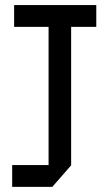

<svg xmlns="http://www.w3.org/2000/svg" viewBox="-20 -728 417 749"><path d="M169.5 -84.1V-623.1L242.3 -708.3H257.5V-84.1ZM27.5 1.1V-84.1H257.5V-83.1L184 1.1ZM35.1 -623.1V-708.3H242.3L169.5 -623.1ZM257.5 -623.1V-708.3H355.6V-623.1Z"/></svg>

Font: Foldit Thin
Style: Regular
Weight: 100
Designer: Sophia Tai
Foundry: Sophia Tai
Version: Version 1.003